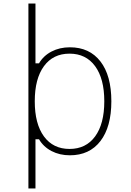

<svg xmlns="http://www.w3.org/2000/svg" viewBox="-20 -868 740 1088"><path d="M376 12Q318 12 272 -12Q226 -36 201 -79H181V200H141V-848H181V-509H201Q226 -552 272 -576Q318 -600 376 -600Q487 -600 549 -520Q611 -440 611 -294Q611 -149 549 -68.5Q487 12 376 12ZM177 -294Q177 -166 229 -95Q281 -24 374 -24Q467 -24 519 -95Q571 -166 571 -294Q571 -422 519 -493Q467 -564 374 -564Q281 -564 229 -493Q177 -422 177 -294Z"/></svg>

Font: Martian Mono Thin
Style: Regular
Weight: 100
Monospace: yes
Designer: Roman Shamin
Foundry: Evil Martians
Version: Version 1.000; ttfautohint (v1.8.4.7-5d5b)